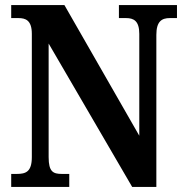

<svg xmlns="http://www.w3.org/2000/svg" viewBox="-20 -734 728 754"><path d="M24 0H252V-51H223C189 -51 171 -59 171 -117V-563L499 0H594V-597C594 -650 615 -663 647 -663H675V-714H447V-663H475C505 -663 527 -652 527 -601V-201L233 -714H24V-663H52C80 -663 105 -655 105 -601V-117C105 -59 81 -51 46 -51H24Z"/></svg>

Font: Noto Serif Ethiopic Condensed
Style: Bold
Weight: 700
Width: 3
Designer: Monotype Design Team
Foundry: Monotype Imaging Inc.
Version: Version 2.102